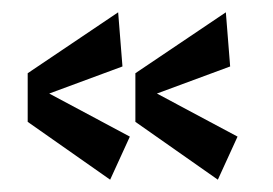

<svg xmlns="http://www.w3.org/2000/svg" viewBox="-20 -478 443 312"><path d="M191 -256 60 -326 179 -370 172 -458 25 -359V-280L159 -186ZM366 -256 235 -326 354 -370 347 -458 200 -359V-280L334 -186Z"/></svg>

Font: Englebert
Style: Regular
Weight: 400
Designer: Astigmatic (AOETI)
Foundry: Astigmatic (AOETI)
Version: Version 1.000